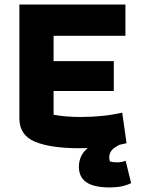

<svg xmlns="http://www.w3.org/2000/svg" viewBox="-20 -640 621 842"><path d="M326 92Q326 41 365 9Q353 10 328 10Q202 10 133.5 -18.5Q65 -47 65 -121V-620H530V-483H215V-372H479V-241H215V-137Q266 -127 333 -127Q434 -127 516 -146L535 -12L504 -5Q478 8 468.5 21Q459 34 459 51Q459 59 462 68Q475 72 495 72Q513 72 531 65L555 163Q517 182 462 182Q391 182 358.5 159Q326 136 326 92Z"/></svg>

Font: Athiti
Style: Bold
Weight: 700
Designer: CadsonDemak Team
Foundry: CadsonDemak
Version: Version 1.033